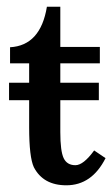

<svg xmlns="http://www.w3.org/2000/svg" viewBox="-20 -553 335 573"><path d="M7 -306H67V-364H10V-412Q101 -417 120 -533H160V-413H278V-364H160V-306H275V-254H160V-159Q160 -102 170 -81Q180 -60 205 -60Q229 -60 261 -104L295 -81Q254 0 178 0Q109 0 81 -54Q67 -84 67 -173V-254H7Z"/></svg>

Font: New Athena Unicode
Style: Bold
Weight: 700
Designer: J. Rusten 1997; rev. by R. Hancock 2001, 2002, rev. by D. Mastronarde 2002-2021
Foundry: Society for Classical Studies (formerly American Philological Association)
Version: Version 5.008